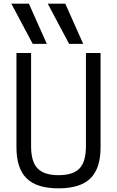

<svg xmlns="http://www.w3.org/2000/svg" viewBox="-20 -1020 640 1050"><path d="M159 -780 42 -1000H138L236 -780ZM358 -780 241 -1000H337L435 -780ZM300 10Q181 10 125.5 -44.5Q70 -99 70 -215V-730H150V-220Q150 -136 185.5 -99Q221 -62 300 -62Q380 -62 415 -99Q450 -136 450 -220V-730H530V-215Q530 -99 474.5 -44.5Q419 10 300 10Z"/></svg>

Font: M PLUS Code Latin Expanded
Style: Regular
Weight: 400
Width: 7
Designer: Coji Morishita
Foundry: UNDERFOREST DESIGN
Version: Version 1.002; ttfautohint (v1.8.3)